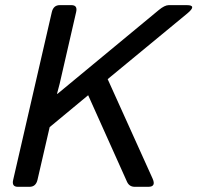

<svg xmlns="http://www.w3.org/2000/svg" viewBox="-20 -720 761 740"><path d="M48.8 0Q24.4 0 30.8 -26.9L179.7 -673.3Q186 -700.2 210.4 -700.2H255.4Q279.8 -700.2 273.4 -673.3L210 -397.5Q207.5 -386.7 199.7 -358.4H201.7L591.8 -681.2Q614.7 -700.2 630.4 -700.2H700.2Q740.7 -700.2 701.7 -668L395 -415L567.9 -32.2Q582.5 0 551.8 0H499.5Q478.5 0 469.7 -19L319.8 -353L171.4 -230L124.5 -26.9Q118.2 0 93.8 0Z"/></svg>

Font: Istok
Style: Italic
Weight: 500
Italic angle: -13°
Designer: Andrey V. Panov
Foundry: Andrey V. Panov
Version: Version 1.0.3